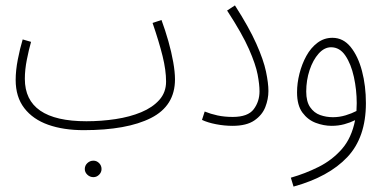

<svg xmlns="http://www.w3.org/2000/svg" viewBox="-20 -461 1434 711"><path d="M290 21Q215 21 158.5 1Q102 -19 70 -60.5Q38 -102 38 -165Q38 -200 46 -241Q54 -282 64 -315L95 -306Q87 -278 79.5 -240.5Q72 -203 72 -169Q72 -12 300 -12Q355 -12 408 -20Q461 -28 503 -45.5Q545 -63 570 -91Q595 -119 595 -159Q595 -201 582 -253.5Q569 -306 545 -376L578 -387Q592 -349 603.5 -308.5Q615 -268 621.5 -231Q628 -194 628 -167Q628 -69 539 -24Q450 21 290 21ZM326 195Q313 195 303.5 186Q294 177 294 165Q294 152 303.5 143Q313 134 326 134Q338 134 347 143Q356 152 356 165Q356 177 347 186Q338 195 326 195Z M728 -17 738 -48Q760 -39 785.5 -33.5Q811 -28 842 -28Q898 -28 919.5 -56.5Q941 -85 941 -123Q941 -148 934 -185Q927 -222 902 -279Q877 -336 821 -422L850 -441Q902 -360 929 -299.5Q956 -239 965 -196Q974 -153 974 -124Q974 -94 962.5 -64.5Q951 -35 922 -15Q893 5 841 5Q811 5 780 -1Q749 -7 728 -17Z M1067 230 1057 197Q1110 182 1160 157Q1210 132 1246 91Q1282 50 1295 -16Q1277 -7 1255 -1Q1233 5 1208 5Q1179 5 1149.5 -6Q1120 -17 1100 -44Q1080 -71 1080 -119Q1080 -153 1089 -188.5Q1098 -224 1114.5 -254Q1131 -284 1155.5 -302.5Q1180 -321 1211 -321Q1251 -321 1278.5 -287Q1306 -253 1320.5 -198Q1335 -143 1335 -79Q1335 48 1266 121Q1197 194 1067 230ZM1114 -122Q1114 -85 1128.5 -64Q1143 -43 1165.5 -35Q1188 -27 1213 -27Q1237 -27 1260 -34Q1283 -41 1300 -50Q1301 -64 1301 -79Q1301 -128 1290.5 -176Q1280 -224 1259 -255Q1238 -286 1206 -286Q1181 -286 1160 -262.5Q1139 -239 1126.5 -201.5Q1114 -164 1114 -122Z"/></svg>

Font: Noto Sans Arabic UI XCn XLt
Style: Regular
Weight: 200
Width: 2
Designer: Monotype Design Team, Nadine Chahine and Nizar Qandah
Foundry: Monotype Imaging Inc.
Version: Version 2.010; ttfautohint (v1.8.4.7-5d5b)